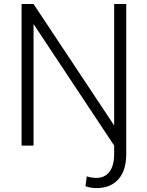

<svg xmlns="http://www.w3.org/2000/svg" viewBox="-20 -731 740 964"><path d="M613.8 -710.9V42Q613.8 125.5 574.2 169.4Q534.7 213.4 464.4 213.4Q436 213.4 409.2 204.1L415.5 154.3Q437.5 162.1 463.9 162.1Q506.8 162.1 530 130.9Q553.2 99.6 553.2 42V0L148.4 -610.4V0H88.4V-710.9H148.4L553.2 -101.1V-710.9Z"/></svg>

Font: Roboto Light
Style: Regular
Weight: 300
Designer: Google
Version: Version 2.134; 2016; ttfautohint (v1.6)